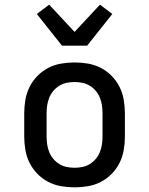

<svg xmlns="http://www.w3.org/2000/svg" viewBox="-20 -796 640 824"><path d="M300 8Q271 8 242 3Q213 -2 187 -15.5Q161 -29 140.5 -50Q120 -71 107 -97Q94 -123 89 -152Q84 -181 84 -210V-310Q84 -339 89 -368Q94 -397 107 -423Q120 -449 140.5 -470Q161 -491 187 -504.5Q213 -518 242 -523Q271 -528 300 -528Q329 -528 358 -523Q387 -518 413 -504.5Q439 -491 459.5 -470Q480 -449 493 -423Q506 -397 511 -368Q516 -339 516 -310V-210Q516 -181 511 -152Q506 -123 493 -97Q480 -71 459.5 -50Q439 -29 413 -15.5Q387 -2 358 3Q329 8 300 8ZM300 -76Q317 -76 334 -79.5Q351 -83 365.5 -92Q380 -101 391 -114Q402 -127 408.5 -143Q415 -159 417.5 -176Q420 -193 420 -210V-310Q420 -327 417.5 -344Q415 -361 408.5 -377Q402 -393 391 -406Q380 -419 365.5 -428Q351 -437 334 -440.5Q317 -444 300 -444Q283 -444 266 -440.5Q249 -437 234.5 -428Q220 -419 209 -406Q198 -393 191.5 -377Q185 -361 182.5 -344Q180 -327 180 -310V-210Q180 -193 182.5 -176Q185 -159 191.5 -143Q198 -127 209 -114Q220 -101 234.5 -92Q249 -83 266 -79.5Q283 -76 300 -76ZM246 -600 138 -736 191 -776 300 -659 409 -776 462 -736 354 -600Z"/></svg>

Font: Iosevka HT Medium Extended
Style: Regular
Weight: 500
Width: 7
Monospace: yes
Designer: Belleve Invis
Foundry: Belleve Invis
Version: Version 32.3.0; ttfautohint (v1.8.4)